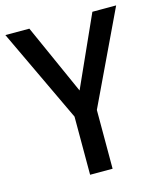

<svg xmlns="http://www.w3.org/2000/svg" viewBox="-108 -794 738 874"><g transform="rotate(-15 261.0 -357.0)"><path d="M261 -383 113 -714H0L208 -274V0H314V-277L522 -714H410Z"/></g></svg>

Font: Noto Sans Lao SemiCondensed Medium
Style: Regular
Weight: 500
Width: 4
Designer: Monotype Design Team
Foundry: Monotype Imaging Inc.
Version: Version 2.003